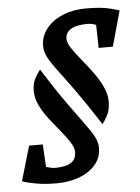

<svg xmlns="http://www.w3.org/2000/svg" viewBox="-50 -707 549 755"><g transform="rotate(-5 224.5 -329.5)"><path d="M143 8Q97 8 61 1.5Q25 -5 8 -12L48 -149H102L107 -60Q116 -57 125 -55Q134 -53 145 -53Q161 -53 180 -56.5Q199 -60 212.5 -72Q226 -84 226 -109Q226 -126 212 -147.5Q198 -169 177 -194.5Q156 -220 134.5 -247.5Q113 -275 99 -304Q85 -333 85 -362Q85 -389 94.5 -408Q104 -427 117 -443Q170 -359 208.5 -305Q247 -251 272 -217.5Q297 -184 309 -161.5Q321 -139 321 -117Q321 -78 297 -50Q273 -22 233 -7Q193 8 143 8ZM343 -208Q289 -292 250.5 -345.5Q212 -399 186.5 -432.5Q161 -466 149 -489Q137 -512 137 -534Q137 -573 161 -603Q185 -633 226 -650Q267 -667 317 -667Q380 -667 414.5 -657.5Q449 -648 449 -648L410 -508H354L352 -599Q345 -602 336 -604Q327 -606 316 -606Q298 -606 278 -602Q258 -598 244.5 -586.5Q231 -575 231 -554Q231 -539 245.5 -517Q260 -495 281.5 -469Q303 -443 324.5 -414Q346 -385 360.5 -354.5Q375 -324 375 -295Q375 -261 362 -238Q349 -215 343 -208Z"/></g></svg>

Font: Manuale
Style: Bold Italic
Weight: 700
Italic angle: -11°
Version: Version 1.002